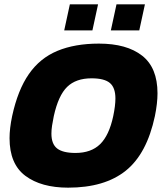

<svg xmlns="http://www.w3.org/2000/svg" viewBox="-20 -855 748 885"><path d="M276 -715 302 -835H432L406 -715ZM491 -715 517 -835H648L622 -715ZM294 10Q170 10 97 -44.5Q24 -99 24 -218Q24 -263 36 -320Q62 -440 113 -513.5Q164 -587 244.5 -620.5Q325 -654 436 -654Q564 -654 635 -598.5Q706 -543 706 -425Q706 -379 694 -320Q657 -146 559.5 -68Q462 10 294 10ZM328 -150Q400 -150 441.5 -190.5Q483 -231 502 -320Q507 -344 509.5 -364.5Q512 -385 512 -401Q512 -451 486.5 -472.5Q461 -494 402 -494Q330 -494 289.5 -454.5Q249 -415 228 -320Q223 -296 220 -276Q217 -256 217 -239Q217 -191 243.5 -170.5Q270 -150 328 -150Z"/></svg>

Font: Kanit
Style: Bold Italic
Weight: 700
Italic angle: -12°
Designer: Katatrad Team
Foundry: CadsonDemak
Version: Version 2.000; ttfautohint (v1.8.3)